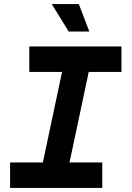

<svg xmlns="http://www.w3.org/2000/svg" viewBox="-20 -930 652 950"><path d="M125 -700H581V-574H419L324 -126H486V0H30V-126H192L287 -574H125ZM422 -774H320L236 -910H370Z"/></svg>

Font: Space Mono
Style: Bold Italic
Weight: 700
Italic angle: -12°
Monospace: yes
Designer: Colophon Foundry / Benjamin Critton
Foundry: Colophon Foundry
Version: Version 1.000;PS 1.000;hotconv 1.0.81;makeotf.lib2.5.63406